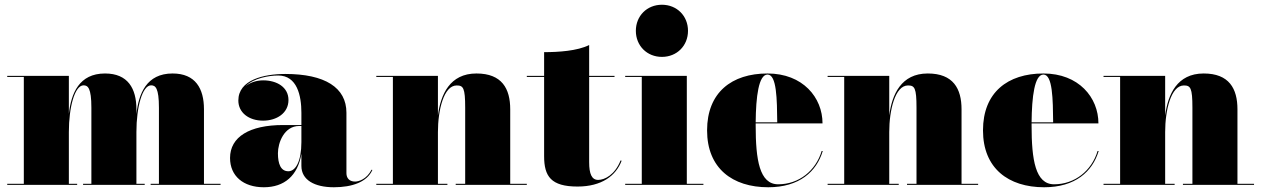

<svg xmlns="http://www.w3.org/2000/svg" viewBox="-20 -780 5320 810"><path d="M10.5 -4.5V0H305.5V-4.5H270.5V-223C270.5 -328.5 295.5 -420 332.5 -420C350.5 -420 365.5 -409.5 365.5 -325.5V-4.5H330.5V0H590.5V-4.5H555.5V-223C555.5 -328.5 580.5 -420 617.5 -420C635.5 -420 650.5 -409.5 650.5 -325.5V-4.5H615.5V0H910.5V-4.5H840.5V-319C840.5 -406 805 -470 708 -470C598 -470 565 -385 555.5 -299V-319C555.5 -406 520 -470 423 -470C313.5 -470 280 -385.5 270.5 -299.5V-460H10.5V-455.5H80.5V-4.5Z M1174.5 -252.5C1032.5 -252.5 950.5 -202.5 950.5 -113.5C950.5 -37.5 1006.5 10 1093 10C1179.5 10 1236.5 -39 1251.5 -131V-80C1251.5 -21 1306.5 10 1388.5 10C1466.5 10 1528.5 -12.5 1551 -63L1547.5 -64C1527 -24 1493.5 -14 1478 -14C1453.5 -14 1441.5 -29 1441.5 -49.5V-304.5C1441.5 -410.5 1351 -468 1183.5 -468C1092.5 -468 985.5 -443 985.5 -356C985.5 -305 1029.5 -271 1090 -271C1147.5 -271 1197 -303 1197 -358C1197 -412 1148.5 -441 1090 -441C1061 -441 1034.5 -431.5 1015.5 -416C1050.5 -450.5 1114.5 -461.5 1153.5 -461.5C1233.5 -461.5 1251.5 -376.5 1251.5 -304.5V-252.5ZM1196.5 -57.5C1164.5 -57.5 1152.5 -88.5 1152.5 -133.5C1152.5 -178 1179 -248.5 1242 -248.5H1251.5V-180.5C1251.5 -99 1227 -57.5 1196.5 -57.5Z M1567.5 -4.5V0H1867.5V-4.5H1827.5V-223C1827.5 -315 1852 -419.5 1906.5 -419.5C1934.5 -419.5 1942.5 -409.5 1942.5 -325.5V-4.5H1902.5V0H2202.5V-4.5H2132.5V-319C2132.5 -406 2097.5 -470 1990 -470C1877.5 -470 1839 -381 1827.5 -293V-460H1567.5V-455.5H1637.5V-4.5Z M2602.5 -102 2598 -103C2574 -42.5 2531 -21 2503.5 -21C2476.5 -21 2465.5 -46 2465.5 -96V-455.5H2572.5V-460H2465.5V-590C2415.5 -565 2335.5 -560 2275.5 -560V-460H2202.5V-455.5H2275.5V-121C2275.5 -36 2304.5 7 2416.5 7C2517.5 7 2578.5 -38 2602.5 -102Z M2662.5 -650C2662.5 -587 2709.5 -540 2772.5 -540C2835.5 -540 2882.5 -587 2882.5 -650C2882.5 -713 2835.5 -760 2772.5 -760C2709.5 -760 2662.5 -713 2662.5 -650ZM2617.5 -4.5V0H2947.5V-4.5H2877.5V-460H2617.5V-455.5H2687.5V-4.5Z M3451 -143H3446.5C3421.5 -59.5 3350 -2.5 3263 -2.5C3184 -2.5 3168 -106 3168 -250C3168 -253 3168 -256.5 3168 -259.5H3450C3450 -368.5 3367 -470 3218 -470C3067 -470 2963 -390 2963 -230C2963 -70 3070 10 3221 10C3352 10 3425 -56 3451 -143ZM3218 -465.5C3257 -465.5 3258 -361 3259 -264H3168C3169 -372 3180.5 -465.5 3218 -465.5Z M3471.5 -4.5V0H3771.5V-4.5H3731.5V-223C3731.5 -315 3756 -419.5 3810.5 -419.5C3838.5 -419.5 3846.5 -409.5 3846.5 -325.5V-4.5H3806.5V0H4106.5V-4.5H4036.5V-319C4036.5 -406 4001.5 -470 3894 -470C3781.5 -470 3743 -381 3731.5 -293V-460H3471.5V-455.5H3541.5V-4.5Z M4615 -143H4610.5C4585.5 -59.5 4514 -2.5 4427 -2.5C4348 -2.5 4332 -106 4332 -250C4332 -253 4332 -256.5 4332 -259.5H4614C4614 -368.5 4531 -470 4382 -470C4231 -470 4127 -390 4127 -230C4127 -70 4234 10 4385 10C4516 10 4589 -56 4615 -143ZM4382 -465.5C4421 -465.5 4422 -361 4423 -264H4332C4333 -372 4344.5 -465.5 4382 -465.5Z M4635.5 -4.5V0H4935.5V-4.5H4895.5V-223C4895.5 -315 4920 -419.5 4974.5 -419.5C5002.5 -419.5 5010.5 -409.5 5010.5 -325.5V-4.5H4970.5V0H5270.5V-4.5H5200.5V-319C5200.5 -406 5165.5 -470 5058 -470C4945.5 -470 4907 -381 4895.5 -293V-460H4635.5V-455.5H4705.5V-4.5Z"/></svg>

Font: Bodoni* 36pt Fatface
Style: Regular
Weight: 900
Version: Version 2.3